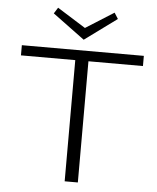

<svg xmlns="http://www.w3.org/2000/svg" viewBox="-58 -909 782 958"><g transform="rotate(5 333.0 -430.0)"><path d="M335 -712 175 -830 194 -860 336 -771 477 -860 496 -830ZM641 -607H368V0H302V-607H30V-658H641Z"/></g></svg>

Font: Ysabeau Infant Semilight
Style: Regular
Weight: 300
Designer: Christian Thalmann (Catharsis Fonts)
Version: Version 0.003